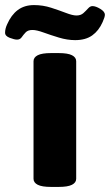

<svg xmlns="http://www.w3.org/2000/svg" viewBox="-77 -734 433 756"><path d="M124 2Q88 2 71.5 -6.5Q55 -15 55 -30V-493Q55 -508 71.5 -516.5Q88 -525 124 -525H154Q190 -525 206.5 -516.5Q223 -508 223 -493V-30Q223 -15 206.5 -6.5Q190 2 154 2ZM-10 -578Q-20 -578 -38.5 -585Q-57 -592 -57 -605Q-57 -621 -49 -638Q-33 -675 -7 -694.5Q19 -714 57 -714Q92 -714 124.5 -703.5Q157 -693 183 -683Q209 -673 224 -673Q241 -673 251.5 -682.5Q262 -692 270 -701Q278 -710 287 -710Q300 -710 318 -699Q336 -688 336 -676Q336 -667 327 -647Q312 -613 286 -594.5Q260 -576 219 -576Q188 -576 155 -586Q122 -596 94.5 -606Q67 -616 51 -616Q33 -616 24 -606.5Q15 -597 8.5 -587.5Q2 -578 -10 -578Z"/></svg>

Font: Asap Semi Expanded ExtraBold
Style: Regular
Weight: 800
Width: 6
Designer: Pablo Cosgaya
Foundry: Omnibus-Type
Version: Version 3.001; ttfautohint (v1.8.4.7-5d5b)